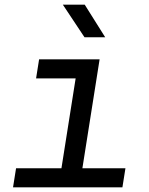

<svg xmlns="http://www.w3.org/2000/svg" viewBox="-20 -805 640 825"><path d="M36 0 49 -82H244L305 -468H135L148 -550H408L334 -82H519L506 0ZM343 -645 250 -785H344L432 -645Z"/></svg>

Font: JetBrains Mono NL
Style: Italic
Weight: 400
Italic angle: -9°
Monospace: yes
Designer: Philipp Nurullin, Konstantin Bulenkov
Foundry: JetBrains
Version: Version 2.305; ttfautohint (v1.8.4.7-5d5b)